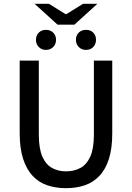

<svg xmlns="http://www.w3.org/2000/svg" viewBox="-20 -972 690 1004"><path d="M325 12Q272 12 227.5 -3Q183 -18 151 -52Q119 -86 101 -141Q83 -196 83 -274V-655H183V-269Q183 -195 201.5 -153Q220 -111 252.5 -93.5Q285 -76 325 -76Q367 -76 400 -93.5Q433 -111 452 -153Q471 -195 471 -269V-655H567V-274Q567 -196 549.5 -141Q532 -86 499.5 -52Q467 -18 423 -3Q379 12 325 12ZM220 -711Q198 -711 183 -726Q168 -741 168 -764Q168 -787 183 -801.5Q198 -816 220 -816Q243 -816 258 -801.5Q273 -787 273 -764Q273 -741 258 -726Q243 -711 220 -711ZM430 -711Q407 -711 392 -726Q377 -741 377 -764Q377 -787 392 -801.5Q407 -816 430 -816Q453 -816 467.5 -801.5Q482 -787 482 -764Q482 -741 467.5 -726Q453 -711 430 -711ZM281 -843 161 -952H236L323 -898H327L414 -952H489L369 -843Z"/></svg>

Font: Source Sans 3 ExtraLight Medium
Style: Regular
Weight: 500
Version: Version 3.052;hotconv 1.1.0;makeotfexe 2.6.0